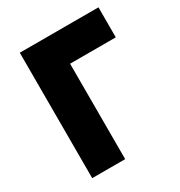

<svg xmlns="http://www.w3.org/2000/svg" viewBox="-166 -814 868 928"><g transform="rotate(-30 267.5 -350.0)"><path d="M79.5 0V-700H518.5V-532.5H263.5V0Z"/></g></svg>

Font: Geologica ExtraBold
Style: Regular
Weight: 800
Designer: Sindre Bremnes, Frode Helland
Foundry: Monokrom Skriftforlag AS
Version: Version 1.010;gftools[0.9.28]